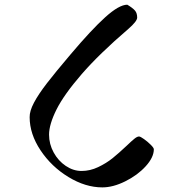

<svg xmlns="http://www.w3.org/2000/svg" viewBox="-20 -729 781 816"><path d="M521 -709Q543.9 -695.3 553.5 -684.3Q563 -673.3 563 -654.3Q563 -638.7 525.4 -606Q402.3 -500.5 327.1 -413.8Q252 -327.1 220.2 -263.7Q188.5 -200.2 188.5 -156.7Q188.5 -116.7 208 -81.1Q227.5 -45.4 259.5 -23.9Q291.5 -2.4 326.7 -2.4Q362.8 -2.4 397.2 -18.8Q431.6 -35.2 458.3 -56.6Q484.9 -78.1 518.1 -109.4Q540 -130.4 551.5 -139.6Q563 -148.9 570.8 -148.9Q576.7 -148.9 592 -137.9Q607.4 -127 620.6 -113.8Q633.8 -100.6 633.8 -94.7Q633.8 -60.1 598.9 -22Q564 16.1 512.2 41.7Q460.4 67.4 415 67.4Q343.3 67.4 271 23.4Q198.7 -20.5 152.3 -90.1Q106 -159.7 106 -231Q105.5 -256.8 124.3 -292.5Q143.1 -328.1 179.4 -375.2Q215.8 -422.4 279.3 -497.1Q368.7 -603 427.5 -656Q486.3 -709 521 -709Z"/></svg>

Font: Dekko
Style: Regular
Weight: 400
Designer: Multiple
Foundry: Sorkin Type
Version: Version 2.001